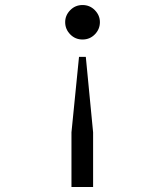

<svg xmlns="http://www.w3.org/2000/svg" viewBox="-20 -543 656 763"><path d="M239 -455Q239 -482 259 -502.5Q279 -523 308 -523Q337 -523 357 -502.5Q377 -482 377 -455Q377 -427 357 -406.5Q337 -386 308 -386Q279 -386 259 -406.5Q239 -427 239 -455ZM264 -17 294 -317H321L350 -17V200H264Z"/></svg>

Font: Overpass Mono
Style: Regular
Weight: 400
Monospace: yes
Designer: Delve Withrington, Dave Bailey
Foundry: Delve Fonts
Version: Version 1.000;DELV;Overpass